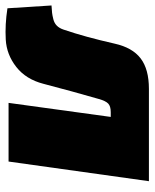

<svg xmlns="http://www.w3.org/2000/svg" viewBox="28 -586 551 684"><g transform="rotate(90 303.0 -244.5)"><path d="M607 -500 537 0H328L378 -364H361Q340 -364 330.5 -355Q321 -346 314 -321Q288 -231 260 -124Q244 -62 200 -27.5Q156 7 102.5 10Q49 13 -9 4L-19 -153Q-2 -154 7 -155Q16 -156 30 -159.5Q44 -163 53 -172Q62 -181 67 -196Q93 -272 117 -378Q131 -441 169.5 -470.5Q208 -500 278 -500Z"/></g></svg>

Font: Exo 2.0 Black
Style: Italic
Weight: 900
Italic angle: -8°
Designer: Natanael Gama
Version: Version 1.001;PS 001.001;hotconv 1.0.70;makeotf.lib2.5.58329